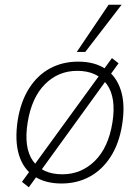

<svg xmlns="http://www.w3.org/2000/svg" viewBox="-20 -769 593 813"><path d="M240 8Q171 8 124.5 -23Q78 -54 60 -114Q42 -174 55 -260Q68 -340 103.5 -395.5Q139 -451 192 -479.5Q245 -508 311 -508Q381 -508 427 -477Q473 -446 492 -386Q511 -326 497 -240Q484 -160 448 -104.5Q412 -49 359 -20.5Q306 8 240 8ZM244 -31Q324 -31 381.5 -87.5Q439 -144 456 -250Q473 -356 432 -412.5Q391 -469 307 -469Q227 -469 170.5 -412.5Q114 -356 97 -250Q80 -144 119.5 -87.5Q159 -31 244 -31ZM102 24 73 1 454 -523 482 -501ZM305 -549 440 -749H495L341 -549Z"/></svg>

Font: Mulish ExtraLight
Style: Italic
Weight: 200
Italic angle: -9°
Designer: Vernon Adams
Foundry: Vernon Adams
Version: Version 3.603